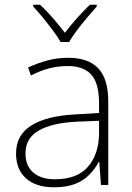

<svg xmlns="http://www.w3.org/2000/svg" viewBox="-20 -784 561 814"><path d="M269 -539Q354 -539 396.5 -494.5Q439 -450 439 -353V0H408L401 -98H399Q383 -68 358.5 -43Q334 -18 298 -4Q262 10 209 10Q132 10 90 -28Q48 -66 48 -133Q48 -212 113.5 -252.5Q179 -293 300 -299L400 -305V-345Q400 -431 367 -467.5Q334 -504 268 -504Q227 -504 189.5 -494.5Q152 -485 111 -464L99 -498Q138 -516 180.5 -527.5Q223 -539 269 -539ZM304 -268Q202 -263 145 -231Q88 -199 88 -133Q88 -81 121 -52.5Q154 -24 213 -24Q307 -24 353 -77Q399 -130 400 -219V-272ZM237 -606Q225 -627 204.5 -654.5Q184 -682 162 -709Q140 -736 121 -756V-764H150Q178 -738 205.5 -706Q233 -674 255 -645Q277 -674 305.5 -706Q334 -738 361 -764H390V-756Q372 -736 349 -709Q326 -682 305.5 -654.5Q285 -627 273 -606Z"/></svg>

Font: Noto Sans Cham ExtraLight
Style: Regular
Weight: 250
Version: Version 2.002